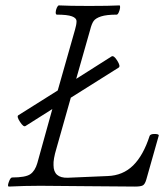

<svg xmlns="http://www.w3.org/2000/svg" viewBox="-20 -688 620 711"><path d="M13.2 2.9Q6.3 2.9 12.7 -14.2Q18.6 -30.8 24.9 -30.8Q74.7 -30.8 92.3 -43Q109.9 -55.2 118.2 -84L173.8 -284.2L74.2 -221.2Q66.9 -216.8 54 -236.8Q41 -256.8 47.9 -261.2L193.8 -353L257.8 -578.1Q263.2 -596.2 263.4 -608.6Q263.7 -621.1 246.6 -627.4Q229.5 -633.8 189.9 -633.8Q186 -635.3 186.3 -642.8Q186.5 -650.4 190.4 -659.2Q194.3 -668 198.2 -668Q236.3 -666 310.1 -666Q384.8 -666 422.9 -668Q425.3 -666.5 424.6 -658.9Q423.8 -651.4 419.9 -642.6Q416 -633.8 412.1 -633.8Q374.5 -633.8 354.2 -627.2Q334 -620.6 326.7 -610.1Q319.3 -599.6 314 -578.1L262.2 -396L393.1 -479Q401.4 -483.9 414.1 -463.6Q426.8 -443.4 419.9 -438L242.2 -326.2L189 -138.2Q176.8 -97.7 178.2 -76.2Q178.2 -28.3 231 -29.8L378.9 -36.1Q435.1 -38.1 472.9 -75.2Q510.7 -112.3 534.2 -185.1Q537.6 -191.9 551.8 -191.9Q566.4 -191.9 567.9 -187.5Q568.4 -186.5 567.9 -186L522 -23.9Q517.1 -6.3 509.3 -1.7Q501.5 2.9 480 2.9Q421.4 2.9 304.4 1.5Q187.5 0 128.9 0Q70.3 0 13.2 2.9Z"/></svg>

Font: Junicode SmCond Light
Style: Italic
Weight: 300
Width: 4
Italic angle: -11°
Designer: Peter S. Baker
Version: Version 2.206